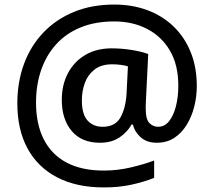

<svg xmlns="http://www.w3.org/2000/svg" viewBox="-20 -734 938 842"><path d="M843 -357Q843 -311 832 -267Q821 -223 799 -187Q777 -151 744.5 -129.5Q712 -108 667 -108Q624 -108 597 -132Q570 -156 563 -188H557Q538 -154 503.5 -131Q469 -108 418 -108Q338 -108 294.5 -159.5Q251 -211 251 -296Q251 -362 278 -413Q305 -464 354 -493Q403 -522 470 -522Q515 -522 560 -514.5Q605 -507 630 -497L620 -294Q619 -278 619 -269.5Q619 -261 619 -258Q619 -210 635.5 -194Q652 -178 673 -178Q702 -178 721.5 -202.5Q741 -227 751.5 -268Q762 -309 762 -358Q762 -449 725.5 -511.5Q689 -574 625.5 -607Q562 -640 481 -640Q398 -640 334 -614Q270 -588 226.5 -540Q183 -492 160.5 -427Q138 -362 138 -284Q138 -189 172.5 -122Q207 -55 273 -20.5Q339 14 435 14Q495 14 552.5 0.5Q610 -13 656 -30V46Q611 64 556 76Q501 88 436 88Q316 88 231 44Q146 0 101 -82.5Q56 -165 56 -281Q56 -374 85 -453Q114 -532 169.5 -590.5Q225 -649 303.5 -681.5Q382 -714 481 -714Q560 -714 626 -689.5Q692 -665 740.5 -618.5Q789 -572 816 -506Q843 -440 843 -357ZM339 -294Q339 -233 364 -205.5Q389 -178 430 -178Q485 -178 508 -218.5Q531 -259 535 -323L541 -443Q529 -447 510.5 -449.5Q492 -452 472 -452Q424 -452 394.5 -429Q365 -406 352 -370Q339 -334 339 -294Z"/></svg>

Font: Noto Sans Devanagari Medium
Style: Regular
Weight: 500
Version: Version 2.003